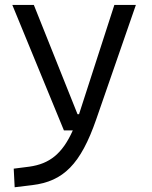

<svg xmlns="http://www.w3.org/2000/svg" viewBox="-20 -538 626 792"><path d="M40.5 234.4 113.3 225.6C241.2 210 312.5 140.1 377 -45.9L540.5 -517.6H451.7L307.1 -70.3C306.6 -69.3 306.2 -67.9 306.2 -66.9H299.8L119.6 -517.6H30.8L243.7 0H280.3C236.8 97.2 183.6 137.7 101.6 149.4L36.6 157.7Z"/></svg>

Font: Cascadia Mono PL SemiLight
Style: Regular
Weight: 350
Monospace: yes
Designer: Aaron Bell
Foundry: Saja Typeworks
Version: Version 2404.023